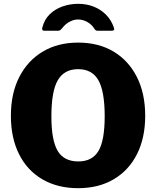

<svg xmlns="http://www.w3.org/2000/svg" viewBox="-20 -975 817 1005"><path d="M389 10Q282 10 202.5 -36Q123 -82 80 -167.5Q37 -253 37 -369Q37 -486 81 -572Q125 -658 204 -705Q283 -752 389 -752Q496 -752 574.5 -705Q653 -658 696.5 -572Q740 -486 740 -369Q740 -253 697 -168Q654 -83 575 -36.5Q496 10 389 10ZM390 -130Q463 -130 495.5 -185Q528 -240 528 -366Q528 -497 495 -555Q462 -613 389 -613Q316 -613 282.5 -555Q249 -497 249 -366Q249 -240 282 -185Q315 -130 390 -130ZM564 -814H492Q486 -814 482 -816Q478 -818 473 -826Q461 -846 437.5 -859.5Q414 -873 389 -873Q372 -873 355.5 -866.5Q339 -860 326.5 -849.5Q314 -839 305 -827Q299 -820 295 -817Q291 -814 282 -814H211Q204 -814 202 -818.5Q200 -823 201 -829Q212 -873 240.5 -900.5Q269 -928 308 -941.5Q347 -955 389 -955Q433 -955 470 -940.5Q507 -926 534.5 -898.5Q562 -871 576 -831Q583 -814 564 -814Z"/></svg>

Font: Libre Franklin ExtraBold
Style: Regular
Weight: 800
Designer: Pablo Impallari, Rodrigo Fuenzalida, Nhung Nguyen
Foundry: Impallari Type
Version: Version 3.000